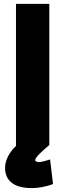

<svg xmlns="http://www.w3.org/2000/svg" viewBox="-20 -734 335 985"><path d="M233 -714V10C198 40 163 70 160 88C163 95 172 99 188 97C199 95 216 91 237 84L252 210C217 224 174 231 144 231C47 231 6 190 6 126C6 86 31 43 62 15V-714Z"/></svg>

Font: Repo ExtraBold
Style: Bold
Weight: 700
Designer: Stefan Peev
Foundry: Context Ltd
Version: Version 1.502